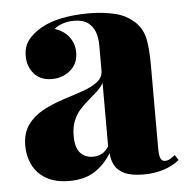

<svg xmlns="http://www.w3.org/2000/svg" viewBox="-44 -575 612 626"><g transform="rotate(-5 262.0 -262.5)"><path d="M159 7Q113 7 83 -10.5Q53 -28 39 -57Q25 -86 25 -119Q25 -161 44.5 -188Q64 -215 95 -231.5Q126 -248 160 -259Q194 -270 225 -280.5Q256 -291 275 -305.5Q294 -320 294 -343V-426Q294 -448 287.5 -467.5Q281 -487 264.5 -499.5Q248 -512 219 -512Q201 -512 184 -507Q167 -502 154 -491Q186 -480 201.5 -458Q217 -436 217 -409Q217 -372 191.5 -350.5Q166 -329 131 -329Q93 -329 72.5 -353Q52 -377 52 -411Q52 -441 67 -461.5Q82 -482 111 -499Q140 -516 181 -524Q222 -532 268 -532Q315 -532 354.5 -522.5Q394 -513 422 -485Q444 -462 450 -429Q456 -396 456 -345V-75Q456 -50 460.5 -40.5Q465 -31 475 -31Q484 -31 492 -36Q500 -41 508 -47L519 -30Q497 -12 467 -2.5Q437 7 402 7Q362 7 339.5 -3.5Q317 -14 307.5 -32Q298 -50 297 -72Q275 -36 242 -14.5Q209 7 159 7ZM242 -65Q258 -65 270.5 -71.5Q283 -78 294 -94V-302Q286 -288 272.5 -275.5Q259 -263 244 -250.5Q229 -238 215.5 -223Q202 -208 193.5 -187.5Q185 -167 185 -138Q185 -99 201 -82Q217 -65 242 -65Z"/></g></svg>

Font: Playfair Display ExtraBold
Style: Regular
Weight: 800
Designer: Claus Eggers Sørensen
Foundry: Claus Eggers Sørensen
Version: Version 1.203